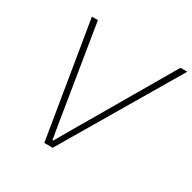

<svg xmlns="http://www.w3.org/2000/svg" viewBox="-161 -890 1052 1051"><g transform="rotate(30 365.5 -364.5)"><path d="M248 0 128 -729H166L264 -124L279 -36H284L335 -124L688 -729H731L301 0Z"/></g></svg>

Font: Mona Sans
Style: Italic
Weight: 200
Italic angle: -11.6951°
Designer: Deni Anggara
Foundry: GitHub
Version: Version 2.000